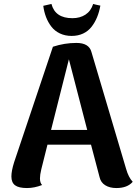

<svg xmlns="http://www.w3.org/2000/svg" viewBox="-20 -928 685 962"><path d="M362.8 -712.9Q425.8 -712.9 438 -668L611.8 -82Q624 -39.1 645 -17.1Q618.2 14.2 563 14.2Q529.8 14.2 507.3 0.2Q484.9 -13.7 479 -40L436 -203.1H217.8L187 -80.1Q180.2 -51.8 180.2 -34.2Q180.2 -11.7 190.9 -1Q152.3 14.2 115.2 14.2Q74.2 14.2 55.7 0.5Q37.1 -13.2 37.1 -43.9Q37.1 -71.8 50.8 -115.2L245.1 -693.8Q302.7 -712.9 362.8 -712.9ZM196.8 -898.9 237.8 -908.2Q256.3 -836.9 342.8 -836.9Q380.9 -836.9 408.2 -854.7Q435.5 -872.6 446.8 -908.2Q450.2 -907.2 462.9 -904.1Q475.6 -900.9 482.9 -899.9Q477.1 -867.7 466.3 -841.6Q455.6 -815.4 438.7 -793.7Q421.9 -772 396.5 -760Q371.1 -748 338.9 -748Q306.2 -748 280 -760.5Q253.9 -772.9 237.3 -794.7Q220.7 -816.4 210.7 -842.5Q200.7 -868.7 196.8 -898.9ZM235.8 -276.9H417L325.2 -630.9Z"/></svg>

Font: Arima
Style: Bold
Weight: 700
Designer: Joana Correia and Natanael Gama
Foundry: NDISCOVER
Version: Version 1.100;Glyphs 3.1.2 (3151)